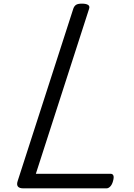

<svg xmlns="http://www.w3.org/2000/svg" viewBox="-20 -1035 734 1055"><path d="M109 0Q64 0 77 -40L383 -988Q388 -1002 398 -1008.5Q408 -1015 430 -1015Q453 -1015 464 -1008Q475 -1001 469 -985L177 -80H588Q599 -80 603 -70.5Q607 -61 601 -40Q596 -21 586 -10.5Q576 0 565 0Z"/></svg>

Font: Playwrite AU VIC
Style: Regular
Weight: 400
Designer: Veronika Burian, José Scaglione
Foundry: TypeTogether
Version: Version 1.002